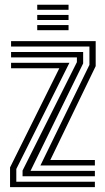

<svg xmlns="http://www.w3.org/2000/svg" viewBox="-20 -769 431 789"><path d="M146.1 -89.1 347.5 -502.4V-577.7H25.5V-600H373.2V-497.2L186.7 -111.4H369.9V-89.1ZM21.3 0V-81L223.8 -488.6H25.5V-510.9H265.3L47 -74.6V-22.3H369.9V0ZM72.7 -44.6V-68.1L296 -513.6V-533.2H25.5V-555.4H321.7V-508.4L105.4 -66.8H369.9V-44.6ZM133 -728.6V-749.5H261.7V-728.6ZM133 -645V-665.9H261.7V-645ZM133 -686.8V-707.7H261.7V-686.8Z"/></svg>

Font: Big Shoulders Inline Text SC Thin
Style: Regular
Weight: 100
Designer: Patric King
Foundry: XO Type Co
Version: Version 2.002